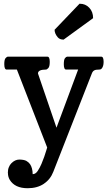

<svg xmlns="http://www.w3.org/2000/svg" viewBox="-20 -792 577 1027"><path d="M522 -488.8Q534.2 -488.8 534.2 -460.9Q534.2 -435.5 522.5 -423.8Q518.6 -419.9 510.7 -419.9Q502.4 -419.9 495.1 -418.9Q488.3 -418 483.4 -415Q475.6 -410.6 471.2 -398.9L265.1 127Q249.5 167.5 214.4 191.2Q179.2 214.8 127.9 214.8Q59.6 214.8 32.2 169.9Q22.5 153.3 22.5 134.3Q22 133.3 22 132.8Q22 114.7 27.3 102.5Q32.2 89.8 41 81.1Q60.5 61.5 83.5 61.5H84.5Q107.9 62 120.6 68.4Q132.8 75.2 140.6 85.9Q154.3 106 154.8 139.6Q170.4 139.6 181.9 122.1Q193.4 104.5 201.9 84.5Q210.4 64.5 216.6 46.6Q222.7 28.8 226.8 15.1Q231 1.5 232.4 -2.9L70.3 -419.9H15.6Q2.9 -419.9 2.9 -449.2Q2.9 -473.1 9.8 -481Q16.6 -488.8 22 -488.8H233.9Q246.1 -488.8 246.1 -460.9Q246.1 -436 238.5 -428Q231 -419.9 226.1 -419.9Q183.1 -419.9 183.1 -398.9L282.2 -108.9L397.9 -419.9H334Q321.3 -419.9 321.3 -448.2Q321.3 -473.6 327.9 -481.2Q334.5 -488.8 338.9 -488.8ZM320.3 -580.1Q299.8 -580.1 289.6 -591.8Q272 -611.8 272 -632.8L405.3 -772H406.7Q437 -772 457 -751Q478 -729.5 478 -694.8Z"/></svg>

Font: Copse
Style: Regular
Weight: 400
Version: Version 1.000